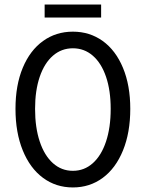

<svg xmlns="http://www.w3.org/2000/svg" viewBox="-20 -811 640 843"><path d="M176 -791H424V-734H176ZM48 -333Q48 -437 80 -513.5Q112 -590 169 -631Q226 -672 300 -672Q374 -672 431 -631Q488 -590 520 -513Q552 -436 552 -333Q552 -229 520 -150.5Q488 -72 431 -30Q374 12 300 12Q226 12 169 -30Q112 -72 80 -150.5Q48 -229 48 -333ZM466 -333Q466 -414 445.5 -474Q425 -534 387.5 -566.5Q350 -599 300 -599Q250 -599 212.5 -566.5Q175 -534 154.5 -474Q134 -414 134 -333Q134 -251 154.5 -189.5Q175 -128 212.5 -94.5Q250 -61 300 -61Q350 -61 387.5 -94.5Q425 -128 445.5 -189.5Q466 -251 466 -333Z"/></svg>

Font: Office Code Pro
Style: Regular
Weight: 400
Designer: Nathan Rutzky & Paul D. Hunt
Foundry: Adobe Systems Incorporated
Version: Version 1.004